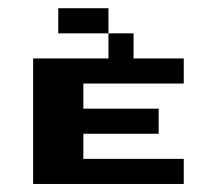

<svg xmlns="http://www.w3.org/2000/svg" viewBox="-20 -458 540 478"><path d="M125 -437.5H250V-375H125ZM62.5 -312.5H250V-375H312.5V-312.5H437.5V-250H187.5V-187.5H375V-125H187.5V-62.5H437.5V0H62.5Z"/></svg>

Font: Half Eighties
Style: Regular
Weight: 400
Monospace: yes
Designer: Jayvee Enaguas (HarvettFox96)
Version: 20191127.01dev02